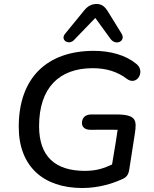

<svg xmlns="http://www.w3.org/2000/svg" viewBox="-20 -934 770 963"><path d="M393 9C472 9 541 -12 592 -35C614 -44 624 -57 628 -82L656 -261C667 -333 664 -360 559 -360H438C409 -360 391 -344 391 -317C391 -297 406 -283 433 -283C500 -284 546 -283 570 -283C567 -261 558 -202 542 -109C503 -91 466 -77 406 -77C257 -77 176 -149 176 -301C176 -494 277 -592 445 -592C512 -592 569 -575 617 -538C668 -501 712 -579 662 -615C611 -657 534 -679 451 -679C215 -679 74 -543 74 -298C74 -99 198 9 393 9ZM351 -733 458 -844 535 -738C562 -703 612 -728 590 -765L522 -875C507 -900 491 -914 465 -914C438 -914 419 -903 400 -879L306 -764C281 -733 325 -706 351 -733Z"/></svg>

Font: SN Pro Medium
Style: Italic
Weight: 400
Italic angle: -9°
Designer: Tobias Whetton
Foundry: Supernotes
Version: Version 1.001;Glyphs 3.2 (3249)